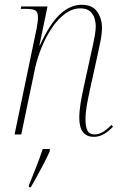

<svg xmlns="http://www.w3.org/2000/svg" viewBox="-20 -563 512 804"><path d="M373 10Q312 10 312 -70Q312 -98 317.5 -131Q323 -164 331 -200L362 -342Q364 -351 368.5 -371Q373 -391 377 -414Q381 -437 381 -454Q381 -469 376 -486Q371 -503 357 -515.5Q343 -528 317 -528Q284 -528 254 -506.5Q224 -485 199 -448.5Q174 -412 155.5 -367.5Q137 -323 127 -278L69 0H41L133 -442Q135 -454 137 -466Q139 -478 139 -490Q139 -512 128.5 -519Q118 -526 84 -526H67L69 -536H179L145 -373H147Q188 -463 231 -503Q274 -543 322 -543Q367 -543 387 -514Q407 -485 407 -447Q407 -421 400.5 -389.5Q394 -358 388 -330L356 -185Q349 -153 343.5 -121.5Q338 -90 338 -62Q338 -33 346 -16.5Q354 0 377 0Q390 0 406.5 -8Q423 -16 447 -40L453 -32Q429 -8 410.5 1Q392 10 373 10ZM101 213Q114 181 130.5 139Q147 97 159 61H189L188 71Q179 92 164.5 120Q150 148 135 175Q120 202 109 221H101Z"/></svg>

Font: Noto Serif Display SemiCondensed Thin
Style: Italic
Weight: 100
Width: 4
Italic angle: -12°
Designer: Monotype Design Team
Foundry: Monotype Imaging Inc.
Version: Version 2.009